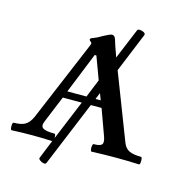

<svg xmlns="http://www.w3.org/2000/svg" viewBox="-128 -856 1031 1105"><g transform="rotate(15 387.5 -303.5)"><path d="M6 3Q0 3 -1.5 -8Q-3 -19 -1.5 -30.5Q0 -42 6 -42Q48 -42 72 -55Q96 -68 113 -105L313 -580Q319 -594 319 -598Q319 -602 311.5 -608Q304 -614 304 -619Q304 -626 323 -632Q332 -635 345 -641.5Q358 -648 376 -659Q412 -678 422 -678Q438 -678 445 -655Q451 -632 472 -575L478 -557L554 -740Q557 -747 570 -746Q583 -745 594 -738.5Q605 -732 601 -723L505 -489L656 -98Q668 -66 693 -54Q718 -42 763 -42Q769 -42 770.5 -30.5Q772 -19 770.5 -8Q769 3 763 3Q693 0 623 0Q553 0 482 3Q477 3 475 -8Q473 -19 475 -30.5Q477 -42 482 -42Q520 -42 530 -54Q540 -66 529 -98L472 -255H408L248 132Q245 141 232.5 139Q220 137 209.5 129Q199 121 202 114L247 3Q185 0 128 0Q66 0 6 3ZM257 -296H371L415 -404L365 -539H355ZM456 -296 441 -335 425 -296ZM249 -42Q253 -42 254.5 -34Q256 -26 256 -18L354 -255H241L176 -97Q162 -65 179.5 -53.5Q197 -42 249 -42Z"/></g></svg>

Font: Junicode SmExp
Style: Bold
Weight: 700
Width: 6
Designer: Peter S. Baker
Version: Version 2.205; ttfautohint (v1.8.4)